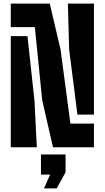

<svg xmlns="http://www.w3.org/2000/svg" viewBox="-20 -820 583 1069"><path d="M275 0 215 -262 174 -669H40V-800H257L317 -545L372 -132H503V0ZM411 -182 365 -545 358 -800H503V-182ZM40 0V-619H133L172 -258L185 0ZM225 229 259 152H208V40H345V139L296 229Z"/></svg>

Font: Big Shoulders Stencil Display Black
Style: Regular
Weight: 900
Designer: Patric King
Foundry: XO Type Co
Version: Version 1.000